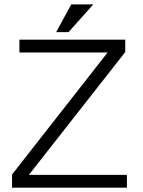

<svg xmlns="http://www.w3.org/2000/svg" viewBox="-20 -872 665 893"><path d="M36.1 1H570.3V-58.6H114.3L562.5 -629.9V-687.5H70.3V-627.9H480.5L36.1 -60.5ZM414.1 -851.6H311.5L241.2 -722.7H298.8Z"/></svg>

Font: Dotum
Style: Regular
Weight: 400
Version: Version 2.21